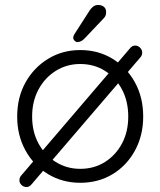

<svg xmlns="http://www.w3.org/2000/svg" viewBox="-20 -724 644 771"><path d="M86 27Q75 27 66.5 19Q58 11 58 0Q58 -11 65 -19L502 -530Q510 -541 523 -541Q534 -541 542.5 -532.5Q551 -524 551 -513Q551 -502 544 -494L106 17Q98 27 86 27ZM555 -256Q555 -180 522 -119.5Q489 -59 432 -24.5Q375 10 302 10Q231 10 173.5 -24.5Q116 -59 82.5 -119.5Q49 -180 49 -256Q49 -333 82.5 -393Q116 -453 173.5 -488Q231 -523 302 -523Q375 -523 432 -488Q489 -453 522 -393Q555 -333 555 -256ZM495 -256Q495 -317 470 -364.5Q445 -412 401.5 -439.5Q358 -467 302 -467Q248 -467 204 -439.5Q160 -412 134.5 -364.5Q109 -317 109 -256Q109 -195 134.5 -148Q160 -101 204 -73.5Q248 -46 302 -46Q358 -46 401.5 -73.5Q445 -101 470 -148Q495 -195 495 -256ZM290 -555Q285 -555 279.5 -560.5Q274 -566 274 -573Q274 -579 279 -587L340 -682Q345 -690 353.5 -697Q362 -704 374 -704Q389 -704 398 -696Q407 -688 406 -673Q406 -666 403.5 -660.5Q401 -655 396 -650L321 -571Q315 -564 307 -559.5Q299 -555 290 -555Z"/></svg>

Font: zvoove
Style: Regular
Weight: 400
Designer: Vernon Adams (Nunito) & Andrew Paglinawan (Quicksand)
Foundry: zvoove
Version: Version 3.006